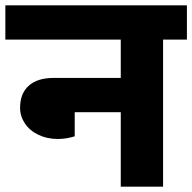

<svg xmlns="http://www.w3.org/2000/svg" viewBox="-40 -697 718 717"><path d="M658 -549H569V0H411V-278H239V-188Q208 -178 176 -178Q136 -178 103.5 -193.5Q71 -209 53 -236Q35 -263 35 -294Q35 -348 67.5 -377Q100 -406 160 -406H411V-549H-20V-677H658Z"/></svg>

Font: Martel Sans Black
Style: Regular
Weight: 900
Designer: Dan Reynolds and Mathieu Réguer
Foundry: Dan Reynolds and Mathieu Réguer
Version: Version 1.002; ttfautohint (v1.1) -l 5 -r 5 -G 72 -x 0 -D la